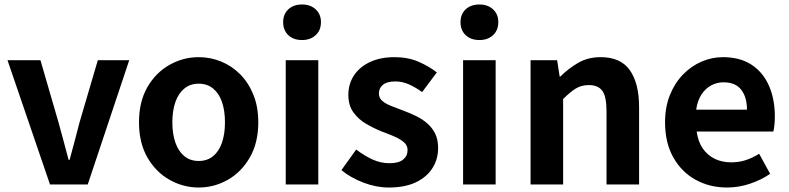

<svg xmlns="http://www.w3.org/2000/svg" viewBox="-20 -831 3553 865"><path d="M205.2 0 13.8 -559.8H162.2L243.3 -280.6Q255 -239.5 266.2 -196.7Q277.5 -153.9 288.9 -111.1H293.7Q305.4 -153.9 316.7 -196.7Q327.9 -239.5 338.6 -280.6L420.7 -559.8H562.2L375.3 0Z M875.3 13.8Q805.3 13.8 743.6 -21.1Q681.9 -55.9 644 -121.7Q606.2 -187.5 606.2 -279.9Q606.2 -372.8 644 -438.4Q681.9 -503.9 743.6 -538.7Q805.3 -573.5 875.3 -573.5Q927.7 -573.5 976.1 -553.9Q1024.4 -534.2 1062 -496.4Q1099.6 -458.5 1121.6 -404.2Q1143.6 -349.8 1143.6 -279.9Q1143.6 -187.5 1105.6 -121.7Q1067.7 -55.9 1006.5 -21.1Q945.3 13.8 875.3 13.8ZM875.3 -105.8Q913.3 -105.8 939.9 -127.3Q966.5 -148.9 980 -188.2Q993.5 -227.4 993.5 -279.9Q993.5 -332.7 980 -371.7Q966.5 -410.7 939.9 -432.3Q913.3 -454 875.3 -454Q837.2 -454 810.7 -432.3Q784.1 -410.7 770.3 -371.7Q756.5 -332.7 756.5 -279.9Q756.5 -227.4 770.3 -188.2Q784.1 -148.9 810.7 -127.3Q837.2 -105.8 875.3 -105.8Z M1267.3 0V-559.8H1414V0ZM1340.9 -650.6Q1302.2 -650.6 1279 -672.6Q1255.7 -694.5 1255.7 -731.4Q1255.7 -767.1 1279 -789Q1302.2 -810.8 1340.9 -810.8Q1378.5 -810.8 1402.2 -789Q1426 -767.1 1426 -731.4Q1426 -694.5 1402.2 -672.6Q1378.5 -650.6 1340.9 -650.6Z M1731.1 13.8Q1675.3 13.8 1617.7 -8.1Q1560.1 -30 1518.1 -64.5L1584.8 -157.4Q1622.4 -128.6 1658.9 -112.2Q1695.4 -95.7 1734.7 -95.7Q1776.5 -95.7 1796.4 -112.3Q1816.2 -128.9 1816.2 -155.2Q1816.2 -176.1 1799.3 -190.6Q1782.5 -205 1755.5 -216.5Q1728.5 -228 1699 -239Q1663.7 -253.2 1629.2 -273.3Q1594.7 -293.4 1572.1 -324.9Q1549.4 -356.4 1549.4 -403Q1549.4 -453.3 1575 -491.7Q1600.7 -530.1 1647.4 -551.8Q1694.2 -573.5 1757.5 -573.5Q1818.6 -573.5 1866.2 -552.7Q1913.8 -531.8 1948 -504.7L1881.8 -416.1Q1851.9 -437.7 1822.3 -450.9Q1792.6 -464.1 1761.8 -464.1Q1723.3 -464.1 1705.2 -449Q1687 -433.9 1687 -409.7Q1687 -389.6 1702.2 -376.5Q1717.4 -363.4 1743.1 -353.4Q1768.9 -343.4 1798.3 -332.2Q1826.4 -321.8 1853.9 -308.5Q1881.4 -295.2 1904.1 -275.9Q1926.7 -256.5 1940.3 -229.5Q1953.8 -202.4 1953.8 -163.4Q1953.8 -114.3 1928.4 -73.8Q1902.9 -33.2 1853.6 -9.7Q1804.3 13.8 1731.1 13.8Z M2066.3 0V-559.8H2213V0ZM2139.9 -650.6Q2101.2 -650.6 2078 -672.6Q2054.7 -694.5 2054.7 -731.4Q2054.7 -767.1 2078 -789Q2101.2 -810.8 2139.9 -810.8Q2177.5 -810.8 2201.2 -789Q2225 -767.1 2225 -731.4Q2225 -694.5 2201.2 -672.6Q2177.5 -650.6 2139.9 -650.6Z M2370.3 0V-559.8H2490L2501.4 -485.9H2504.2Q2540.5 -522.2 2584.7 -547.9Q2628.9 -573.5 2686.2 -573.5Q2776.6 -573.5 2817.9 -514.3Q2859.2 -455 2859.2 -349.1V0H2712.5V-330.9Q2712.5 -396 2693.5 -421.9Q2674.5 -447.7 2633.1 -447.7Q2598.9 -447.7 2573.6 -431.9Q2548.3 -416 2517 -385.1V0Z M3255.4 13.8Q3176.9 13.8 3113.7 -21.2Q3050.5 -56.1 3013.4 -121.9Q2976.2 -187.7 2976.2 -279.9Q2976.2 -348.1 2997.8 -402.2Q3019.4 -456.3 3056.6 -494.8Q3093.8 -533.2 3140.5 -553.4Q3187.3 -573.5 3236.7 -573.5Q3314.1 -573.5 3366 -539.3Q3417.9 -505.1 3444.4 -444.7Q3470.8 -384.4 3470.8 -306.4Q3470.8 -285.9 3468.9 -267.6Q3466.9 -249.4 3464.1 -238.4H3118.7Q3124.9 -192.8 3146.2 -162.1Q3167.4 -131.4 3200.1 -115.5Q3232.8 -99.6 3274.6 -99.6Q3308.6 -99.6 3339 -109.4Q3369.3 -119.3 3400.1 -138.2L3449.6 -47.9Q3408.7 -19.8 3358 -3Q3307.4 13.8 3255.4 13.8ZM3116.4 -336.9H3345.3Q3345.3 -393.2 3319.4 -426.7Q3293.6 -460.2 3239.1 -460.2Q3210 -460.2 3184.2 -446.4Q3158.4 -432.6 3140.4 -405.4Q3122.4 -378.2 3116.4 -336.9Z"/></svg>

Font: Noto Sans SC Thin
Style: Regular
Weight: 100
Designer: Ryoko NISHIZUKA 西塚涼子 (kana, bopomofo & ideographs); Paul D. Hunt (Latin, Greek & Cyrillic); Sandoll Communications 산돌커뮤니
Foundry: Adobe
Version: Version 2.004-H2;hotconv 1.0.118;makeotfexe 2.5.65603